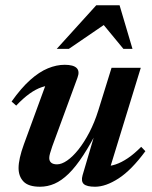

<svg xmlns="http://www.w3.org/2000/svg" viewBox="-20 -697 577 729"><path d="M293.5 -31.5 349.5 -221.5 357.5 -216Q325 -151.5 296.2 -107.5Q267.5 -63.5 240.5 -37.2Q213.5 -11 187 0.5Q160.5 12 132 12Q88 12 69.2 -7.8Q50.5 -27.5 50.5 -59Q50.5 -76 55.5 -98.5Q60.5 -121 70.5 -148.5L163.5 -402.5L184.5 -372.5Q162 -374 139 -366.2Q116 -358.5 92 -341.2Q68 -324 41.5 -296L24 -311.5Q60.5 -363 94.8 -393.5Q129 -424 161.8 -437.5Q194.5 -451 225.5 -451Q258.5 -451 271 -438.8Q283.5 -426.5 274 -401.5L178.5 -141.5Q173 -125 170 -114.8Q167 -104.5 167 -97Q167 -85.5 174.5 -79.2Q182 -73 196.5 -73Q214 -73 235 -87.5Q256 -102 277.8 -129.2Q299.5 -156.5 319.2 -194.2Q339 -232 353.5 -278.5L403.5 -439.5H514.5L391.5 -39L378 -66Q397.5 -65.5 419.2 -72.8Q441 -80 465.5 -96.5Q490 -113 516 -139.5L532 -123Q479 -51 430.2 -19.5Q381.5 12 341 12Q309.5 12 298.2 1.8Q287 -8.5 293.5 -31.5ZM195.5 -511.5 345.5 -677H434L483 -511.5H448.5L361.5 -617H396L241.5 -511.5Z"/></svg>

Font: Newsreader 24pt SemiBold
Style: Italic
Weight: 600
Italic angle: -17°
Designer: Hugues Gentile
Foundry: Production Type
Version: Version 1.003